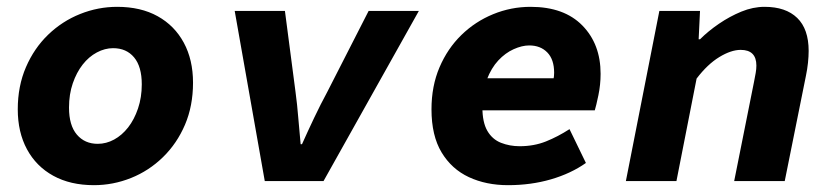

<svg xmlns="http://www.w3.org/2000/svg" viewBox="-20 -530 2440 562"><path d="M255 12Q186 12 136 -15.5Q86 -43 59 -93Q32 -143 32 -210Q32 -278 56 -333.5Q80 -389 121 -428.5Q162 -468 214.5 -489Q267 -510 323 -510Q392 -510 441.5 -482.5Q491 -455 518 -405Q545 -355 545 -288Q545 -220 521.5 -165Q498 -110 457 -70Q416 -30 363.5 -9Q311 12 255 12ZM266 -109Q291 -109 314 -121.5Q337 -134 355 -157Q373 -180 384 -212.5Q395 -245 395 -283Q395 -335 372.5 -362Q350 -389 311 -389Q287 -389 263.5 -376.5Q240 -364 222 -341Q204 -318 193 -286Q182 -254 182 -215Q182 -163 205 -136Q228 -109 266 -109Z M755 0 667 -498H814L845 -261Q850 -224 853 -186Q856 -148 860 -108H864Q881 -146 899.5 -185Q918 -224 938 -261L1059 -498H1206L927 0Z M1467 12Q1403 12 1352.5 -11.5Q1302 -35 1272.5 -84Q1243 -133 1243 -210Q1243 -278 1266.5 -333Q1290 -388 1330.5 -427.5Q1371 -467 1423.5 -488.5Q1476 -510 1533 -510Q1631 -510 1684.5 -455.5Q1738 -401 1738 -314Q1738 -282 1731.5 -251Q1725 -220 1721 -207H1354L1370 -301H1637L1596 -279Q1598 -288 1600 -297.5Q1602 -307 1602 -317Q1602 -356 1582 -376.5Q1562 -397 1529 -397Q1508 -397 1483.5 -386Q1459 -375 1438.5 -353Q1418 -331 1405 -297Q1392 -263 1392 -216Q1392 -172 1406.5 -147Q1421 -122 1446.5 -112Q1472 -102 1501 -102Q1543 -102 1578 -116Q1613 -130 1647 -152L1695 -53Q1651 -22 1592.5 -5Q1534 12 1467 12Z M1812 0 1910 -498H2029L2025 -415H2029Q2053 -439 2084.5 -460.5Q2116 -482 2150 -496Q2184 -510 2218 -510Q2280 -510 2313.5 -477.5Q2347 -445 2347 -381Q2347 -365 2345 -346Q2343 -327 2339 -308L2277 0H2129L2187 -290Q2190 -305 2192 -316.5Q2194 -328 2194 -338Q2194 -361 2182.5 -372.5Q2171 -384 2148 -384Q2120 -384 2085.5 -363Q2051 -342 2019 -300L1960 0Z"/></svg>

Font: Source Code Pro ExtraBold
Style: Italic
Weight: 800
Italic angle: -11°
Monospace: yes
Designer: Paul D. Hunt, Teo Tuominen
Foundry: Adobe Systems Incorporated
Version: Version 1.016;hotconv 1.0.116;makeotfexe 2.5.65601